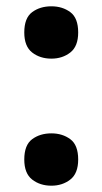

<svg xmlns="http://www.w3.org/2000/svg" viewBox="-20 -576 325 609"><path d="M57 -473Q57 -519 82 -537.5Q107 -556 143 -556Q178 -556 203 -537.5Q228 -519 228 -473Q228 -429 203 -409.5Q178 -390 143 -390Q107 -390 82 -409.5Q57 -429 57 -473ZM57 -70Q57 -116 82 -134.5Q107 -153 143 -153Q178 -153 203 -134.5Q228 -116 228 -70Q228 -26 203 -6.5Q178 13 143 13Q107 13 82 -6.5Q57 -26 57 -70Z"/></svg>

Font: Noto Sans Myanmar
Style: Bold
Weight: 700
Designer: Monotype Design Team
Foundry: Monotype Imaging Inc.
Version: Version 2.107; ttfautohint (v1.8.4.7-5d5b)